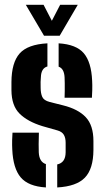

<svg xmlns="http://www.w3.org/2000/svg" viewBox="-20 -794 448 822"><path d="M225 8.5V-90Q260.5 -97.5 261 -141.5Q261 -154.5 261 -158.8Q261 -163 261 -167Q261 -171 261 -183Q261 -204 253.2 -217Q245.5 -230 226.5 -235.5L161.5 -254Q98 -273.5 63.8 -307.5Q29.5 -341.5 29 -407.5Q29 -417 29 -425.5Q29 -434 29 -443Q29.5 -526 64 -565Q98.5 -604 183 -608.5V-509.5Q156 -502 155 -463Q154 -450 153.8 -443.2Q153.5 -436.5 154 -418.5Q154 -395 160.8 -379.5Q167.5 -364 192.5 -357.5L250 -343Q314.5 -327 347.2 -292.2Q380 -257.5 380 -190Q380 -181 380 -170.8Q380 -160.5 380 -151.5Q379.5 -71 343.5 -33.5Q307.5 4 225 8.5ZM256.5 -375.5Q257 -386.5 257.2 -404Q257.5 -421.5 257.2 -438Q257 -454.5 256.5 -463Q254.5 -500.5 231 -508.5V-608.5Q306.5 -604 338.8 -566Q371 -528 374.5 -448.5Q375.5 -431.5 375 -408.5Q374.5 -385.5 373.5 -375.5ZM32.5 -154.5Q31.5 -172 32 -194.2Q32.5 -216.5 33.5 -226H146.5Q145.5 -199 145.5 -177Q145.5 -155 146 -141.5Q148 -100.5 176.5 -91.5V8.5Q101.5 4 68.8 -34.5Q36 -73 32.5 -154.5ZM168.5 -641 90.5 -773.5H166.5L202 -705L237.5 -773.5H313L235.5 -641Z"/></svg>

Font: Big Shoulders Stencil Display ExtraBold
Style: Regular
Weight: 800
Designer: Patric King
Foundry: XO Type Co
Version: Version 1.000